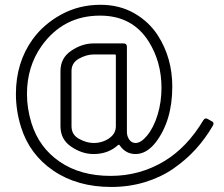

<svg xmlns="http://www.w3.org/2000/svg" viewBox="-20 -633 919 789"><path d="M501.5 -90.8Q501.5 -73.2 511.2 -59.3Q521 -45.4 537.1 -45.4Q559.1 -45.4 584 -75.2Q611.8 -108.9 627.7 -161.4Q643.6 -213.9 643.6 -272Q643.6 -378.4 591.3 -461.9Q524.4 -568.8 391.1 -568.8Q240.2 -568.8 151.4 -444.8Q90.8 -359.9 90.8 -246.1Q90.8 -187 109.4 -127Q140.6 -26.4 225.6 31.7Q310.5 89.8 434.6 89.8Q555.7 89.8 656.7 28.3Q749.5 -28.3 815.4 -138.7Q822.8 -150.9 834.5 -143.6L849.1 -135.3Q857.4 -131.8 857.4 -125Q857.4 -121.1 854.5 -116.2Q823.2 -62.5 783.2 -18.8Q743.2 24.9 691.9 60.3Q640.6 95.7 575.4 115.5Q510.3 135.3 437 135.3Q297.9 135.3 199.7 68.6Q101.6 2 66.4 -110.8Q45.4 -178.2 45.4 -246.6Q45.4 -376 114.3 -471.7Q159.2 -533.7 231.9 -573.5Q304.7 -613.3 393.1 -613.3Q471.2 -613.3 532 -578.4Q592.8 -543.5 629.4 -486.3Q688 -394 688 -277.3Q688 -135.7 618.7 -46.4Q581.5 0 537.1 0Q496.1 0 471.7 -36.1Q470.2 -38.1 468.8 -38.1Q466.3 -38.1 465.3 -37.1Q424.8 0 364.7 0Q316.9 0 272.5 -30.3Q228.5 -60.1 228.5 -114.3V-341.3Q228.5 -394.5 272.5 -424.3Q316.9 -454.6 364.7 -454.6H487.8Q501.5 -454.6 501.5 -440.9ZM364.7 -45.4Q400.4 -45.4 428.2 -64.5Q456.1 -83.5 456.1 -114.3V-404.8Q456.1 -409.2 451.7 -409.2H364.7Q335.9 -409.2 304.7 -392.1Q273.9 -375 273.9 -341.3V-114.3Q273.9 -79.1 304.7 -62.5Q335.9 -45.4 364.7 -45.4Z"/></svg>

Font: GOSTRUS
Style: type A
Weight: 200
Designer: Юрий и Татьяна Кривогуз
Version: Version 01.0